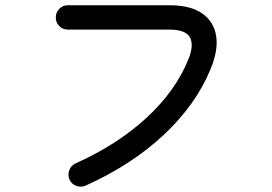

<svg xmlns="http://www.w3.org/2000/svg" viewBox="-20 -700 1040 733"><path d="M306 9Q289 16 271 9.5Q253 3 245 -15Q238 -32 244.5 -50Q251 -68 268 -76Q427 -147 538.5 -249.5Q650 -352 699 -473Q721 -526 705.5 -556.5Q690 -587 626 -587H239Q220 -587 206.5 -600.5Q193 -614 193 -633Q193 -653 206.5 -666.5Q220 -680 239 -680H626Q707 -680 751.5 -649Q796 -618 805 -564Q814 -510 785 -439Q729 -301 605.5 -185.5Q482 -70 306 9Z"/></svg>

Font: Zen Maru Gothic Medium
Style: Regular
Weight: 500
Designer: Yoshimichi Ohira
Foundry: Positype
Version: Version 1.001